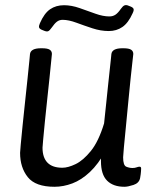

<svg xmlns="http://www.w3.org/2000/svg" viewBox="-20 -710 597 736"><path d="M453 -525Q474 -525 482.5 -519.5Q491 -514 491 -503Q491 -503 488 -476.5Q485 -450 480.5 -407.5Q476 -365 471.5 -316.5Q467 -268 462.5 -223Q458 -178 455 -146Q452 -114 452 -107Q452 -76 464 -71Q476 -66 488 -66Q497 -66 503.5 -68.5Q510 -71 515 -71Q521 -71 521 -64Q521 -63 520.5 -53.5Q520 -44 517 -27Q513 -8 491.5 -1Q470 6 457 6Q414 6 390.5 -17.5Q367 -41 367 -92V-141L385 -132Q357 -81 324.5 -50.5Q292 -20 257.5 -7Q223 6 189 6Q116 6 86.5 -31Q57 -68 57 -124Q57 -127 59.5 -156Q62 -185 66.5 -228Q71 -271 76 -318.5Q81 -366 85.5 -408Q90 -450 92.5 -476.5Q95 -503 95 -503Q98 -525 137 -525H141Q162 -525 170.5 -519.5Q179 -514 179 -503Q179 -503 176.5 -478Q174 -453 170 -413.5Q166 -374 161 -329Q156 -284 152 -243Q148 -202 145.5 -175Q143 -148 143 -144Q143 -106 162 -86.5Q181 -67 219 -67Q241 -67 270 -81Q299 -95 328.5 -131.5Q358 -168 379 -237Q383 -275 387 -313Q391 -351 394.5 -385Q398 -419 401 -445.5Q404 -472 405.5 -487.5Q407 -503 407 -503Q410 -525 449 -525ZM225.4 -690Q254 -690 285.3 -679Q316.7 -668 345.8 -657.5Q375 -647 399.2 -647Q412.4 -647 422.3 -653.5Q432.2 -660 443.2 -676Q450.9 -687 457.5 -689.5Q464.1 -692 472.9 -688L480.6 -685Q490.5 -681 492.1 -675.5Q493.8 -670 488.3 -659Q471.8 -622 449.2 -606.5Q426.7 -591 397 -591Q366.2 -591 334.3 -601.5Q302.4 -612 272.7 -623Q243 -634 219.9 -634Q207.8 -634 198.4 -627Q189.1 -620 178.1 -604Q170.4 -593 164.9 -590.5Q159.4 -588 149.5 -592L139.6 -596Q130.8 -600 129.7 -605.5Q128.6 -611 133 -621Q149.5 -659 172 -674.5Q194.6 -690 225.4 -690Z"/></svg>

Font: Asap VF Beta
Style: Italic
Weight: 400
Italic angle: -6°
Designer: Pablo Cosgaya
Foundry: Pablo Cosgaya
Version: Version 1.007